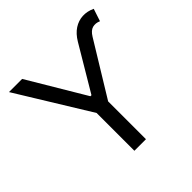

<svg xmlns="http://www.w3.org/2000/svg" viewBox="-186 -905 1073 1073"><g transform="rotate(-45 350.0 -368.5)"><path d="M322.8 -372.6V-389.2H340.3V-372.6ZM22 -727.5H126L331.5 -382.3L493.2 -654.3Q517.1 -694.3 548.3 -714.6Q579.6 -734.9 615 -736.6Q650.4 -738.3 686 -721.7L661.6 -647.9Q635.7 -659.2 612.8 -653.1Q589.8 -647 570.8 -615.7L377 -298.8V0H285.6V-298.8Z"/></g></svg>

Font: Inter 20pt
Style: Regular
Weight: 400
Version: Version 4.001;git-66647c0bb